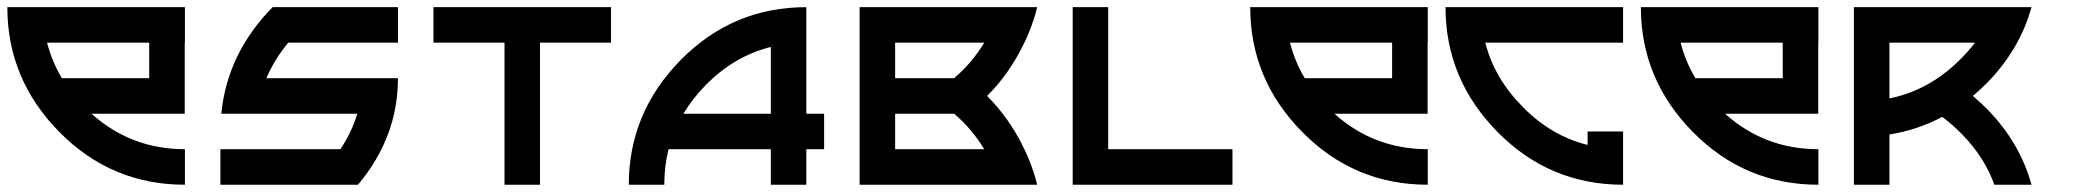

<svg xmlns="http://www.w3.org/2000/svg" viewBox="-69 -508 5704 528"><path d="M439 -195.3V-390.6H439.5V-488.3H-48.8Q-48.8 -290 94.2 -145Q237.3 0 439.5 0V-97.7Q291.5 -97.7 182.6 -195.3ZM341.3 -390.6V-293H101.1Q73.7 -338.9 60.5 -390.6Z M537.1 0V-97.7H867.2Q898.4 -144.5 913.6 -195.3H539.6Q555.7 -361.3 680.7 -488.3H1025.4V-390.6H723.6Q685.5 -344.7 663.6 -293H1025.4Q1025.4 -130.9 915.5 0Z M1611.3 -390.6V-488.3H1123V-390.6H1318.4V0H1416V-390.6Z M2050.8 -378.9Q1950.7 -354 1872.6 -274.9Q1835.4 -237.3 1810.5 -195.3H2050.8ZM1769.5 -97.7Q1757.8 -51.3 1757.8 0H1660.2Q1660.2 -198.2 1803.2 -343.3Q1946.3 -488.3 2148.4 -488.3V-195.3H2197.3V-97.7H2148.4V0H2050.8V-97.7Z M2294.9 0V-488.3H2783.2Q2767.1 -422.4 2731.4 -358.4Q2693.4 -291 2645.5 -244.1Q2694.3 -195.8 2731.4 -129.9Q2767.1 -65.9 2783.2 0ZM2392.6 -293H2554.7Q2602.5 -333 2637.7 -390.6H2392.6ZM2392.6 -97.7H2637.7Q2602.5 -155.3 2554.7 -195.3H2392.6Z M2880.9 -488.3H2978.5V-97.7H3320.3V0H2880.9Z M3856.9 -195.3V-390.6H3857.4V-488.3H3369.1Q3369.1 -290 3512.2 -145Q3655.3 0 3857.4 0V-97.7Q3709.5 -97.7 3600.6 -195.3ZM3759.3 -390.6V-293H3519Q3491.7 -338.9 3478.5 -390.6Z M4296.9 -109.4V-146.5H4394.5V0Q4192.4 0 4049.3 -145Q3906.2 -290 3906.2 -488.3H4394.5V-390.6H4015.6Q4040.5 -292.5 4118.7 -213.9Q4196.8 -134.3 4296.9 -109.4Z M4931.2 -195.3V-390.6H4931.6V-488.3H4443.4Q4443.4 -290 4586.4 -145Q4729.5 0 4931.6 0V-97.7Q4783.7 -97.7 4674.8 -195.3ZM4833.5 -390.6V-293H4593.3Q4565.9 -338.9 4552.7 -390.6Z M5127 -390.6V-237.3Q5240.2 -260.3 5327.1 -350.1Q5346.2 -369.6 5362.3 -390.6ZM5356.4 -244.1Q5377.4 -226.6 5397.5 -206.1Q5486.3 -114.3 5517.6 0H5415.5Q5388.2 -75.7 5327.1 -138.2Q5300.8 -165.5 5272 -186.5Q5204.1 -150.4 5127 -138.2V0H5029.3V-488.3H5517.6Q5486.3 -374 5397.5 -282.2Q5377.4 -261.7 5356.4 -244.1Z"/></svg>

Font: Arounder
Style: Regular
Weight: 400
Designer: Maxim Raikov
Foundry: Maxim Raikov
Version: Version 1.00 March 23, 2021, initial release